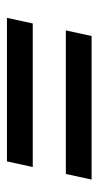

<svg xmlns="http://www.w3.org/2000/svg" viewBox="118 -532 290 567"><g transform="rotate(90 263.5 -248.0)"><path d="M509.8 -373 493.2 -296.9H69.3L85.9 -373ZM472.7 -199.2 456.1 -123H32.2L48.8 -199.2Z"/></g></svg>

Font: Crimson Pro SemiBold
Style: Italic
Weight: 600
Italic angle: -12°
Designer: Jacques Le Bailly
Foundry: Baron von Fonthausen
Version: Version 1.003